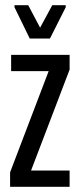

<svg xmlns="http://www.w3.org/2000/svg" viewBox="-20 -722 309 742"><path d="M19 0V-56L168 -447H23V-510H249V-453L100 -63H249V0ZM95 -573 36 -694V-702H89L135 -615L182 -702H234V-694L173 -573Z"/></svg>

Font: Saira Ultra Condensed Medium
Style: Regular
Weight: 500
Width: 1
Designer: Hector Gatti with collaboration of the Omnibus-Type team
Foundry: Omnibus-Type
Version: Version 1.001; ttfautohint (v1.8)